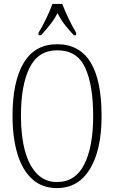

<svg xmlns="http://www.w3.org/2000/svg" viewBox="-20 -951 584 981"><path d="M271 10Q195 10 144.5 -36Q94 -82 69 -165Q44 -248 44 -359Q44 -534 101 -629.5Q158 -725 272 -725Q499 -725 499 -358Q499 -185 439.5 -87.5Q380 10 271 10ZM271 -21Q365 -21 410.5 -111Q456 -201 456 -358Q456 -517 415 -605.5Q374 -694 272 -694Q176 -694 131.5 -605.5Q87 -517 87 -358Q87 -256 107.5 -180.5Q128 -105 169 -63Q210 -21 271 -21ZM177 -784Q195 -813 215.5 -855Q236 -897 248 -931H298Q311 -897 331 -855Q351 -813 369 -784V-771H357Q331 -799 311 -824.5Q291 -850 274 -884Q256 -850 235.5 -824.5Q215 -799 190 -771H177Z"/></svg>

Font: Noto Serif Bengali ExtraCondensed ExtraLight
Style: Regular
Weight: 200
Width: 2
Designer: Juan Bruce, Universal Thirst, Indian Type Foundry and the Monotype Design Team.
Foundry: Monotype Imaging Inc.
Version: Version 2.003; ttfautohint (v1.8.4.7-5d5b)